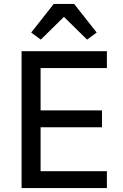

<svg xmlns="http://www.w3.org/2000/svg" viewBox="-20 -959 628 979"><path d="M90 0V-698H525V-612H187V-396H500V-310H187V-86H525V0ZM358 -939 473 -793 424 -757 306 -873 188 -757 139 -793 254 -939Z"/></svg>

Font: IBM Plex Sans Arabic Text
Style: Regular
Weight: 450
Designer: Mike Abbink, Paul van der Laan, Pieter van Rosmalen, Wael Morcos, Khajak Apelian
Foundry: Bold Monday
Version: Version 1.2